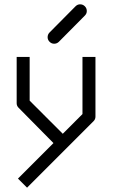

<svg xmlns="http://www.w3.org/2000/svg" viewBox="-20 -739 532 887"><path d="M200 -567Q200 -580 209 -589L329 -710Q338 -719 350 -719Q363 -719 372 -710Q381 -701 381 -688Q381 -676 372 -667L252 -546Q243 -537 230 -537Q218 -537 209 -546Q200 -555 200 -567ZM227 -78 66 -241Q57 -250 57 -262V-476H117V-274L270 -121L361 -212V-476H421V-200Q421 -188 412 -179L105 128L63 86Z"/></svg>

Font: IBM 3270 Semi-Condensed
Style: Condensed
Weight: 400
Monospace: yes
Version: Version 2.3.1